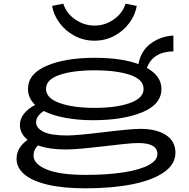

<svg xmlns="http://www.w3.org/2000/svg" viewBox="-20 -798 1028 1043"><path d="M933 32Q933 94 871 137.5Q809 181 698.5 203Q588 225 445 225Q320 225 236 204.5Q152 184 111 148Q70 112 70 65Q70 32 86.5 6Q103 -20 130 -38Q88 -73 88 -119Q88 -153 111.5 -181.5Q135 -210 171 -228Q132 -265 132 -315Q132 -397 233.5 -440.5Q335 -484 494 -484Q639 -484 732 -450Q746 -523 799.5 -562Q853 -601 922 -605V-519Q810 -517 778 -429Q857 -385 857 -315Q857 -231 752.5 -188Q648 -145 485 -145Q404 -145 334.5 -158Q265 -171 218 -195Q176 -168 176 -134Q176 -102 216.5 -82Q257 -62 345 -62Q396 -62 544 -80Q692 -98 742 -98Q830 -98 881.5 -64.5Q933 -31 933 32ZM230 -315Q230 -265 303.5 -238.5Q377 -212 494 -212Q612 -212 686 -238.5Q760 -265 760 -315Q760 -366 687 -391Q614 -416 494 -416Q376 -416 303 -391Q230 -366 230 -315ZM835 39Q835 -21 731 -21Q703 -21 655.5 -16Q608 -11 558 -5Q500 2 439 8Q378 14 338 14Q248 14 187 -8Q162 15 162 47Q162 93 233.5 122.5Q305 152 444 152Q565 152 653 138Q741 124 788 98.5Q835 73 835 39ZM263 -766 324 -778Q340 -726 388.5 -692.5Q437 -659 494 -659Q550 -659 598 -692.5Q646 -726 662 -778L723 -766Q715 -718 683.5 -674.5Q652 -631 602.5 -604Q553 -577 493 -577Q434 -577 384 -604Q334 -631 302.5 -674.5Q271 -718 263 -766Z"/></svg>

Font: BioRhyme Expanded
Style: Regular
Weight: 400
Width: 7
Designer: Aoife Mooney
Foundry: Aoife Mooney Type
Version: Version 1.001